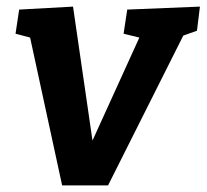

<svg xmlns="http://www.w3.org/2000/svg" viewBox="-20 -559 625 581"><path d="M168 2 69 -455 80 -443 27 -457 38 -530 201 -539 269 -71 235 -79 407 -457 411 -443 354 -457 365 -530 585 -539 576 -466 514 -444 538 -458 307 2Z"/></svg>

Font: Bitter Thin
Style: Bold Italic
Weight: 700
Italic angle: -9°
Version: Version 3.021